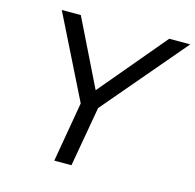

<svg xmlns="http://www.w3.org/2000/svg" viewBox="-104 -819 943 927"><g transform="rotate(15 367.5 -356.0)"><path d="M246.1 0 297.9 -299.8 92.8 -711.9H188L351.1 -379.9L629.9 -711.9H734.9L384.8 -299.8L332 0Z"/></g></svg>

Font: Creato Display
Style: Italic
Weight: 400
Italic angle: -10°
Version: Version 1.000